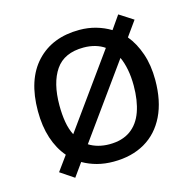

<svg xmlns="http://www.w3.org/2000/svg" viewBox="-92 -659 788 784"><g transform="rotate(-15 302.5 -266.5)"><path d="M551 -269Q551 -180 520.5 -117.5Q490 -55 434 -22.5Q378 10 301 10Q264 10 232 1.5Q200 -7 172 -23L132 33L74 -6L119 -68Q88 -104 71.5 -154.5Q55 -205 55 -269Q55 -402 122 -474Q189 -546 304 -546Q341 -546 374 -536.5Q407 -527 435 -510L474 -566L533 -528L488 -465Q517 -430 534 -380.5Q551 -331 551 -269ZM146 -269Q146 -231 151.5 -198.5Q157 -166 170 -141L390 -447Q373 -459 350.5 -465.5Q328 -472 302 -472Q220 -472 183 -418Q146 -364 146 -269ZM460 -269Q460 -306 454 -337Q448 -368 437 -392L217 -86Q234 -75 256 -69Q278 -63 303 -63Q357 -63 392 -88Q427 -113 443.5 -159.5Q460 -206 460 -269Z"/></g></svg>

Font: Noto Sans Canadian Aboriginal
Style: Regular
Weight: 400
Designer: Monotype Design Team, Typotheque's Kevin King
Foundry: Monotype Imaging Inc.
Version: Version 2.002